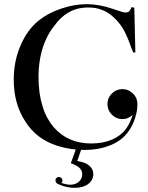

<svg xmlns="http://www.w3.org/2000/svg" viewBox="-20 -704 709 922"><path d="M351 69Q367 72 378.5 75.5Q390 79 398 84Q428 102 428 132Q428 161 403 180Q379 198 338 198Q298 198 257 179Q251 176 248.5 170.5Q246 165 246.5 159.5Q247 154 251.5 150Q256 146 263 146Q270 146 275 151Q280 156 280 163Q280 170 275 175Q301 183 317 183Q343 183 359 168.5Q375 154 375 132Q375 98 320 80L345 11H371ZM630 -452H620Q614 -465 611 -473Q603 -497 595.5 -514.5Q588 -532 583 -543Q564 -585 528 -619Q502 -644 471 -656Q442 -668 405 -668Q349 -668 309 -644Q272 -623 243 -583Q212 -546 192 -494Q165 -423 165 -333Q165 -255 184 -195Q193 -164 207 -138.5Q221 -113 239 -92Q307 -15 418 -15Q475 -15 519 -34Q563 -54 587 -88Q597 -102 604 -117.5Q611 -133 617 -152Q607 -143 594.5 -137.5Q582 -132 568 -132Q538 -132 517 -153.5Q496 -175 496 -204Q496 -234 517 -255Q538 -276 568 -276Q597 -276 618.5 -255Q640 -234 640 -204Q640 -172 628.5 -136.5Q617 -101 597 -73Q567 -30 511 -7Q456 16 384 16Q318 16 255 -4Q156 -35 102 -120Q46 -205 46 -321Q46 -411 79 -486Q111 -562 168 -607Q212 -642 275 -663Q336 -684 398 -684Q456 -684 523 -661L563 -648Q574 -644 584 -644Q597 -644 604 -654Q607 -659 612 -670L625 -667Z"/></svg>

Font: Wachinanga
Style: Regular
Weight: 400
Designer: deFharo
Foundry: deFharo
Version: Wachinanga: Version 2.001 2013